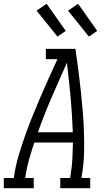

<svg xmlns="http://www.w3.org/2000/svg" viewBox="-61 -993 556 1013"><path d="M-41 0V-54H12L15 -74Q23 -125 38.5 -176.5Q54 -228 72 -279Q90 -330 110.5 -380.5Q131 -431 152.5 -481Q174 -531 196.5 -581Q219 -631 242 -681H181V-735H337Q345 -681 352 -626.5Q359 -572 365 -517.5Q371 -463 375.5 -408Q380 -353 382 -297.5Q384 -242 382.5 -186Q381 -130 372 -74L369 -54H415V0H257V-54H309L312 -74Q319 -116 321 -157.5Q323 -199 324 -241H120Q106 -199 94 -157.5Q82 -116 75 -74L72 -54H117V0ZM139 -295H323Q320 -388 311.5 -479.5Q303 -571 292 -662Q251 -571 211.5 -479.5Q172 -388 139 -295ZM408 -800 298 -937 351 -973 452 -830ZM242 -800 132 -937 185 -973 286 -830Z"/></svg>

Font: Iosevka QP Light
Style: Italic
Weight: 300
Italic angle: -9°
Designer: Belleve Invis
Foundry: Belleve Invis
Version: Version 20.0.0; ttfautohint (v1.8.4)